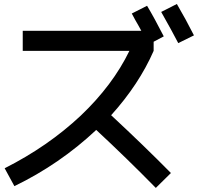

<svg xmlns="http://www.w3.org/2000/svg" viewBox="-20 -880 977 944"><path d="M91.8 -629.9V-728.5H674.8Q669.9 -738.3 662.6 -751Q655.3 -763.7 645 -781.7Q634.8 -799.8 627.9 -813.5L703.1 -851.6Q739.3 -791 785.2 -701.2L735.4 -674.8V-629.9Q663.1 -464.8 526.4 -313.5Q689.5 -162.1 820.3 -29.3L746.1 43.9Q604.5 -100.6 453.1 -241.2Q274.4 -73.2 50.8 35.2L2.9 -52.7Q215.8 -160.2 377 -311.5Q534.2 -460.9 616.2 -629.9ZM772.5 -821.3 849.6 -860.4Q893.6 -785.2 933.6 -706.1L856.4 -668Q826.2 -726.6 772.5 -821.3Z"/></svg>

Font: RobotoJAA
Style: Medium
Weight: 500
Version: Version 2.05; 2016-11-05